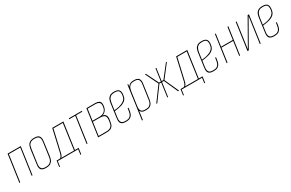

<svg xmlns="http://www.w3.org/2000/svg" viewBox="147 -1717 4620 3048"><g transform="rotate(-30 2457.0 -193.5)"><path d="M33 0 103 -495H344L274 0H258L326 -479H117L49 0Z M520 7Q477 7 454 -4.5Q431 -16 423 -35.5Q415 -55 415 -78Q415 -89 416.5 -101Q418 -113 419 -124L453 -372Q458 -403 468.5 -433Q479 -463 508 -483Q537 -503 596 -503Q639 -503 661 -490.5Q683 -478 691.5 -457Q700 -436 700 -412Q700 -392 697 -372L663 -124Q659 -93 647 -63Q635 -33 606 -13Q577 7 520 7ZM522 -9Q574 -9 599.5 -27.5Q625 -46 634.5 -73.5Q644 -101 647 -127L681 -369Q684 -389 684 -409Q684 -430 677 -447.5Q670 -465 651 -476Q632 -487 594 -487Q540 -487 514.5 -468.5Q489 -450 481 -423Q473 -396 469 -369L435 -127Q434 -117 432.5 -105.5Q431 -94 431 -83Q431 -53 448 -31Q465 -9 522 -9Z M706 99 722 -11H777Q811 -14 829 -92L921 -495H1125L1057 -11H1126L1110 99H1095L1108 5H734L721 99ZM1041 -11 1106 -479H934L845 -92Q844 -86 840 -70.5Q836 -55 828 -38.5Q820 -22 806 -11Z M1266 0 1334 -479H1223L1225 -495H1464L1462 -479H1350L1282 0Z M1477 0 1547 -495H1710Q1751 -495 1778.5 -478Q1806 -461 1806 -417Q1806 -413 1806 -408Q1806 -403 1805 -398L1803 -381Q1796 -333 1769 -303Q1742 -273 1706 -266Q1738 -266 1758.5 -243Q1779 -220 1779 -183Q1779 -178 1778.5 -173Q1778 -168 1777 -163L1771 -120Q1764 -68 1744.5 -42.5Q1725 -17 1696.5 -8.5Q1668 0 1631 0ZM1658 -273Q1714 -273 1747 -300.5Q1780 -328 1787 -380L1789 -400Q1790 -404 1790 -407.5Q1790 -411 1790 -414Q1790 -446 1767 -462.5Q1744 -479 1708 -479H1561L1532 -273ZM1630 -16Q1665 -16 1691 -23.5Q1717 -31 1733.5 -54.5Q1750 -78 1756 -125L1759 -150Q1760 -158 1760.5 -164.5Q1761 -171 1761 -177Q1761 -226 1732 -241.5Q1703 -257 1660 -257H1529L1495 -16Z M1986 7Q1943 7 1920 -4.5Q1897 -16 1889 -35.5Q1881 -55 1881 -78Q1881 -89 1882.5 -101Q1884 -113 1885 -124L1919 -372Q1923 -403 1934.5 -433Q1946 -463 1974.5 -483Q2003 -503 2058 -503Q2101 -503 2123 -491.5Q2145 -480 2153.5 -460.5Q2162 -441 2162 -417Q2162 -407 2161 -395Q2160 -383 2158 -372Q2150 -318 2114 -289Q2078 -260 2025.5 -247.5Q1973 -235 1915 -228L1901 -127Q1900 -116 1898.5 -105.5Q1897 -95 1897 -84Q1897 -53 1914.5 -31Q1932 -9 1988 -9Q2037 -9 2061 -26Q2085 -43 2094.5 -70Q2104 -97 2108 -127L2114 -167H2130L2124 -124Q2120 -93 2109 -63Q2098 -33 2070.5 -13Q2043 7 1986 7ZM1917 -244Q2010 -250 2072 -281.5Q2134 -313 2142 -372Q2144 -384 2145 -395.5Q2146 -407 2146 -418Q2146 -448 2129 -467.5Q2112 -487 2056 -487Q2012 -487 1987.5 -471.5Q1963 -456 1951.5 -428.5Q1940 -401 1934 -363Z M2214 116 2299 -495H2313L2308 -449Q2316 -466 2342 -484.5Q2368 -503 2420 -503Q2463 -503 2485.5 -491Q2508 -479 2516.5 -459Q2525 -439 2525 -416Q2525 -405 2524 -394Q2523 -383 2521 -372L2486 -124Q2482 -93 2471.5 -63Q2461 -33 2433.5 -13Q2406 7 2349 7Q2299 7 2278 -9Q2257 -25 2252 -39L2230 116ZM2351 -9Q2403 -9 2427 -27.5Q2451 -46 2459.5 -73.5Q2468 -101 2471 -127L2505 -369Q2507 -381 2508 -393Q2509 -405 2509 -415Q2509 -445 2491.5 -466Q2474 -487 2418 -487Q2370 -487 2345.5 -469.5Q2321 -452 2311.5 -424Q2302 -396 2297 -363L2264 -127Q2263 -117 2261.5 -105.5Q2260 -94 2260 -83Q2260 -53 2277 -31Q2294 -9 2351 -9Z M2542 0 2734 -261 2620 -495H2638L2749 -270H2782L2814 -495H2829L2797 -270H2830L3005 -495H3023L2843 -261L2961 0H2942L2829 -254H2795L2759 0H2744L2780 -254H2747L2561 0Z M2977 99 2993 -11H3048Q3082 -14 3100 -92L3192 -495H3396L3328 -11H3397L3381 99H3366L3379 5H3005L2992 99ZM3312 -11 3377 -479H3205L3116 -92Q3115 -86 3111 -70.5Q3107 -55 3099 -38.5Q3091 -22 3077 -11Z M3590 7Q3547 7 3524 -4.5Q3501 -16 3493 -35.5Q3485 -55 3485 -78Q3485 -89 3486.5 -101Q3488 -113 3489 -124L3523 -372Q3527 -403 3538.5 -433Q3550 -463 3578.5 -483Q3607 -503 3662 -503Q3705 -503 3727 -491.5Q3749 -480 3757.5 -460.5Q3766 -441 3766 -417Q3766 -407 3765 -395Q3764 -383 3762 -372Q3754 -318 3718 -289Q3682 -260 3629.5 -247.5Q3577 -235 3519 -228L3505 -127Q3504 -116 3502.5 -105.5Q3501 -95 3501 -84Q3501 -53 3518.5 -31Q3536 -9 3592 -9Q3641 -9 3665 -26Q3689 -43 3698.5 -70Q3708 -97 3712 -127L3718 -167H3734L3728 -124Q3724 -93 3713 -63Q3702 -33 3674.5 -13Q3647 7 3590 7ZM3521 -244Q3614 -250 3676 -281.5Q3738 -313 3746 -372Q3748 -384 3749 -395.5Q3750 -407 3750 -418Q3750 -448 3733 -467.5Q3716 -487 3660 -487Q3616 -487 3591.5 -471.5Q3567 -456 3555.5 -428.5Q3544 -401 3538 -363Z M3833 0 3903 -495H3919L3887 -271H4101L4133 -495H4149L4079 0H4063L4099 -255H3885L3849 0Z M4215 0 4285 -495H4301L4235 -24L4503 -495H4527L4457 0H4441L4508 -473L4238 0Z M4704 7Q4661 7 4638 -4.5Q4615 -16 4607 -35.5Q4599 -55 4599 -78Q4599 -89 4600.5 -101Q4602 -113 4603 -124L4637 -372Q4641 -403 4652.5 -433Q4664 -463 4692.5 -483Q4721 -503 4776 -503Q4819 -503 4841 -491.5Q4863 -480 4871.5 -460.5Q4880 -441 4880 -417Q4880 -407 4879 -395Q4878 -383 4876 -372Q4868 -318 4832 -289Q4796 -260 4743.5 -247.5Q4691 -235 4633 -228L4619 -127Q4618 -116 4616.5 -105.5Q4615 -95 4615 -84Q4615 -53 4632.5 -31Q4650 -9 4706 -9Q4755 -9 4779 -26Q4803 -43 4812.5 -70Q4822 -97 4826 -127L4832 -167H4848L4842 -124Q4838 -93 4827 -63Q4816 -33 4788.5 -13Q4761 7 4704 7ZM4635 -244Q4728 -250 4790 -281.5Q4852 -313 4860 -372Q4862 -384 4863 -395.5Q4864 -407 4864 -418Q4864 -448 4847 -467.5Q4830 -487 4774 -487Q4730 -487 4705.5 -471.5Q4681 -456 4669.5 -428.5Q4658 -401 4652 -363Z"/></g></svg>

Font: Alumni Sans Pinstripe
Style: Italic
Weight: 400
Italic angle: -8°
Designer: Robert E. Leuschke
Foundry: Robert E. Leuschke
Version: Version 1.010; ttfautohint (v1.8.4.7-5d5b)